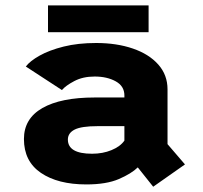

<svg xmlns="http://www.w3.org/2000/svg" viewBox="-20 -671 750 710"><path d="M546.5 19.5 489.5 -52Q466 -29 419.8 -9Q373.5 11 299.5 11Q194 11 131.2 -31.8Q68.5 -74.5 68.5 -157Q68.5 -232.5 136.8 -271.5Q205 -310.5 330 -310.5H440V-318Q440 -352.5 408 -370.2Q376 -388 330 -388Q286.5 -388 254.8 -371.2Q223 -354.5 209 -338L75.5 -425Q91 -445.5 126.8 -465.5Q162.5 -485.5 215.5 -498.8Q268.5 -512 335.5 -512Q411.5 -512 471.2 -491.5Q531 -471 565.2 -432.5Q599.5 -394 599.5 -340.5V-138L664 -63ZM320.5 -102.5Q360 -102.5 392.2 -115.8Q424.5 -129 440 -151V-204.5H340.5Q281 -204.5 256 -191.8Q231 -179 231 -155Q231 -102.5 320.5 -102.5ZM157.5 -651H529.5V-552H157.5Z"/></svg>

Font: League Mono
Style: Bold
Weight: 700
Width: 6
Designer: Tyler Finck
Foundry: The League of Moveable Type / Tyler Finck
Version: Version 2.300;RELEASE